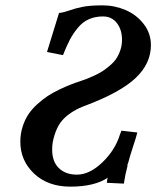

<svg xmlns="http://www.w3.org/2000/svg" viewBox="-20 -678 578 710"><path d="M378.9 -21Q329.1 12.2 240.2 12.2Q157.2 12.2 106.2 -35.9Q55.2 -84 55.2 -153.8Q55.2 -183.1 63.5 -209.2Q71.8 -235.4 85 -255.1Q98.1 -274.9 117.9 -292.7Q137.7 -310.5 156.5 -323Q175.3 -335.4 199.5 -346.9Q223.6 -358.4 241.2 -365.2Q258.8 -372.1 279.8 -378.9Q293.9 -383.8 302.2 -387Q310.5 -390.1 328.6 -398.4Q346.7 -406.7 358.4 -414.3Q370.1 -421.9 385.3 -434.6Q400.4 -447.3 409.4 -460.4Q418.5 -473.6 424.8 -491.9Q431.2 -510.3 431.2 -530.8Q431.2 -568.4 412.1 -592.8Q393.1 -617.2 360.8 -617.2Q331.5 -617.2 308.6 -606.9Q285.6 -596.7 268.1 -575.4Q250.5 -554.2 238.5 -531.5Q226.6 -508.8 212.9 -474.1L153.8 -485.8L198.2 -629.9Q217.3 -632.3 237.3 -639.6Q257.3 -647 285.2 -652.6Q313 -658.2 358.9 -658.2Q403.8 -658.2 444.3 -640.9Q484.9 -623.5 511.5 -589.1Q538.1 -554.7 538.1 -511.2Q538.1 -442.9 481.4 -389.4Q424.8 -335.9 294.9 -287.1Q246.6 -269.5 216.3 -239.5Q186 -209.5 174.8 -150.9Q172.9 -139.2 172.9 -125Q172.9 -80.1 197.8 -56.2Q222.7 -32.2 264.2 -32.2Q311.5 -32.2 358.9 -77.9Q406.2 -123.5 423.8 -181.2L429.2 -194.8L487.8 -188Q483.9 -171.4 471.9 -135.5Q460 -99.6 454.1 -76.2Q454.1 -75.7 452.1 -71Q450.2 -66.4 450.2 -65.9L452.1 -66.9Q442.9 -32.7 438 1L375 -2Q376.5 -17.6 378.9 -21Z"/></svg>

Font: Linux Libertine G
Style: Semibold Italic
Weight: 600
Italic angle: -11.5°
Designer: Philipp H. Poll
Foundry: Philipp H. Poll
Version: Version 5.1.1